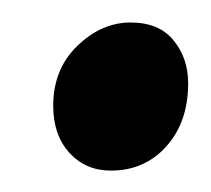

<svg xmlns="http://www.w3.org/2000/svg" viewBox="-20 -464 192 175"><path d="M28.5 -367.5Q28.5 -401 50.5 -422.2Q72.5 -443.5 99 -443.5Q125 -443.5 138.2 -427.2Q151.5 -411 151.5 -388Q151.5 -353 131.8 -330.8Q112 -308.5 81 -308.5Q58 -308.5 43.2 -324.8Q28.5 -341 28.5 -367.5Z"/></svg>

Font: Merriweather 24pt
Style: Italic
Weight: 400
Italic angle: -7.8°
Designer: Eben Sorkin
Foundry: Eben Sorkin
Version: Version 2.101